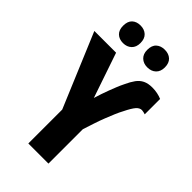

<svg xmlns="http://www.w3.org/2000/svg" viewBox="-276 -1004 1086 1086"><g transform="rotate(45 267.5 -460.5)"><path d="M266 -444Q273 -467 280.5 -489.5Q288 -512 296.5 -534Q305 -556 313.5 -577.5Q322 -599 333 -621Q348 -654 364 -676Q380 -698 402.5 -709Q425 -720 459 -720Q480 -720 499.5 -716Q519 -712 535 -705V-582Q529 -584 521 -586Q513 -588 507 -588Q489 -588 473.5 -570Q458 -552 437 -509Q426 -489 415 -463Q404 -437 392 -406.5Q380 -376 369 -342.5Q358 -309 347 -275V0H186V-271L0 -714H174ZM94 -850Q94 -886 113 -903.5Q132 -921 163 -921Q194 -921 213.5 -903Q233 -885 233 -850Q233 -817 213.5 -798.5Q194 -780 163 -780Q132 -780 113 -798Q94 -816 94 -850ZM287 -850Q287 -886 306.5 -903.5Q326 -921 357 -921Q389 -921 408.5 -903Q428 -885 428 -850Q428 -817 408.5 -798.5Q389 -780 357 -780Q326 -780 306.5 -798.5Q287 -817 287 -850Z"/></g></svg>

Font: Noto Sans Display Condensed ExtraBold
Style: Regular
Weight: 800
Width: 3
Designer: Monotype Design Team
Foundry: Monotype Imaging Inc.
Version: Version 2.003